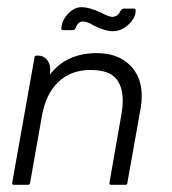

<svg xmlns="http://www.w3.org/2000/svg" viewBox="-20 -515 479 535"><path d="M156 -431Q151 -431 151 -434Q151 -456 168.5 -475.5Q186 -495 208 -495Q218 -495 230.5 -491.5Q243 -488 261 -480Q284 -468 293 -468Q308 -468 316 -485Q319 -491 326 -491H352Q357 -491 358 -487Q359 -467 339 -447.5Q319 -428 294 -428Q284 -428 272 -431.5Q260 -435 243 -443Q230 -451 223 -453Q216 -455 210 -455Q198 -455 191 -438Q189 -431 183 -431ZM119 -307Q165 -367 250 -367Q307 -367 341 -334.5Q375 -302 375 -247Q375 -231 372 -214L335 -6Q335 0 329 0H289Q285 0 285 -4V-6L319 -200Q322 -217 322 -234Q322 -276 301.5 -298Q281 -320 232 -320Q178 -320 143 -287Q108 -254 97 -193L64 -6Q63 0 58 0H18Q14 0 14 -4V-6L76 -354Q76 -360 82 -360H87Q101 -360 110.5 -349Q120 -338 120 -321Q120 -319 119.5 -315.5Q119 -312 119 -307Z"/></svg>

Font: Zain Light
Style: Italic
Weight: 300
Italic angle: -10°
Designer: Zain,Boutros
Foundry: Mobile Telecommunications Company (Zain), 2024
Version: Version 1.51; ttfautohint (v1.8.4)